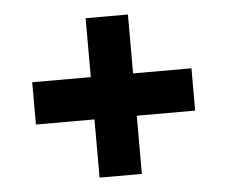

<svg xmlns="http://www.w3.org/2000/svg" viewBox="-40 -591 638 539"><g transform="rotate(-5 279.0 -321.5)"><path d="M503.4 -379.9V-260.7H338.9V-96.7H219.7V-260.7H54.7V-379.9H219.7V-545.9H338.9V-379.9Z"/></g></svg>

Font: Estedad-FD ExtraBold
Style: Regular
Weight: 800
Designer: Amin Abedi
Version: Version 7.3